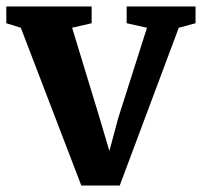

<svg xmlns="http://www.w3.org/2000/svg" viewBox="-26 -568 626 595"><path d="M226 7 38.5 -482 -6.5 -496V-548H258V-496L197.5 -482L282.5 -203L313 -100L340 -201L429.5 -482L366.5 -496V-548H580V-496L528 -482L345 7Z"/></svg>

Font: Merriweather 36pt
Style: Bold
Weight: 700
Designer: Eben Sorkin
Foundry: Eben Sorkin
Version: Version 2.100